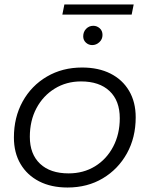

<svg xmlns="http://www.w3.org/2000/svg" viewBox="-20 -831 667 856"><path d="M281 5Q208 5 154.5 -22.5Q101 -50 71.5 -100Q42 -150 42 -218Q42 -308 81 -378.5Q120 -449 189 -489.5Q258 -530 346 -530Q419 -530 472.5 -503Q526 -476 555.5 -426Q585 -376 585 -308Q585 -218 546 -147.5Q507 -77 438.5 -36Q370 5 281 5ZM286 -58Q352 -58 403.5 -89.5Q455 -121 484.5 -177Q514 -233 514 -304Q514 -382 468.5 -425Q423 -468 341 -468Q276 -468 224 -436Q172 -404 142.5 -348.5Q113 -293 113 -221Q113 -144 158.5 -101Q204 -58 286 -58ZM391 -630Q375 -630 363 -641Q351 -652 351 -669Q351 -689 364 -702.5Q377 -716 396 -716Q412 -716 424.5 -705Q437 -694 437 -675Q437 -656 423 -643Q409 -630 391 -630ZM258 -766 267 -811H576L567 -766Z"/></svg>

Font: MOST Montserrat
Style: Italic
Weight: 400
Italic angle: -11.3°
Designer: Julieta Ulanovsky
Foundry: Julieta Ulanovsky
Version: Version 8.000;March 11, 2024;FontCreator 15.0.0.2926 64-bit